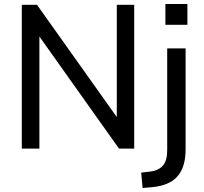

<svg xmlns="http://www.w3.org/2000/svg" viewBox="-20 -743 1019 960"><path d="M89 0V-719H165L578 -138H564V-719H651V0H575L163 -580H177V0ZM807 -619V-723H917V-619ZM693 197 686 120 730 115Q773 110 794.5 85Q816 60 816 9V-501H908V2Q908 48 898 81.5Q888 115 867.5 138.5Q847 162 815 175.5Q783 189 739 193Z"/></svg>

Font: Nunitoga
Style: Medium
Weight: 500
Designer: Vernon Adams
Foundry: Vernon Adams
Version: Version 1.0